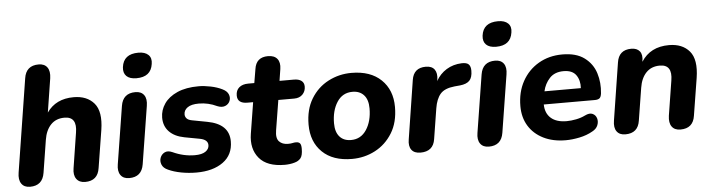

<svg xmlns="http://www.w3.org/2000/svg" viewBox="-46 -934 4254 1146"><g transform="rotate(-5 2081.0 -360.5)"><path d="M94 9Q59 9 42.5 -15Q26 -39 33 -81L121 -638Q132 -714 208 -714Q243 -714 259.5 -691Q276 -668 270 -626L238 -423Q292 -501 399 -501Q479 -501 521.5 -451Q564 -401 547 -292L511 -67Q500 9 424 9Q389 9 372 -14.5Q355 -38 362 -79L395 -289Q411 -384 334 -384Q283 -384 252 -351.5Q221 -319 212 -262L181 -67Q169 9 94 9Z M783 -581Q743 -581 723.5 -600Q704 -619 708 -654Q718 -732 807 -732Q847 -732 867 -712.5Q887 -693 881 -658Q870 -581 783 -581ZM688 9Q653 9 636.5 -14.5Q620 -38 627 -79L682 -424Q694 -499 769 -499Q804 -499 820.5 -476Q837 -453 830 -411L775 -66Q763 9 688 9Z M1091 11Q1044 11 999.5 2.5Q955 -6 923 -21Q895 -33 886.5 -54.5Q878 -76 885.5 -96Q893 -116 912 -125.5Q931 -135 958 -123Q1023 -93 1090 -93Q1133 -93 1154.5 -108Q1176 -123 1176 -146Q1176 -179 1128 -188L1037 -205Q979 -216 947 -249Q915 -282 915 -333Q915 -378 941.5 -416.5Q968 -455 1020 -478Q1072 -501 1148 -501Q1181 -501 1220 -493Q1259 -485 1289 -470Q1316 -457 1324 -436.5Q1332 -416 1324 -397Q1316 -378 1296 -370Q1276 -362 1249 -373Q1197 -398 1140 -398Q1095 -398 1072.5 -382Q1050 -366 1050 -341Q1050 -327 1059.5 -316.5Q1069 -306 1091 -302L1181 -285Q1311 -261 1311 -157Q1311 -76 1250.5 -32.5Q1190 11 1091 11Z M1620 11Q1514 11 1467 -45.5Q1420 -102 1434 -191L1464 -378H1430Q1370 -378 1370 -426Q1370 -457 1390 -474Q1410 -491 1445 -491H1481L1495 -574Q1505 -644 1576 -644Q1614 -644 1631.5 -622Q1649 -600 1643 -561L1632 -491H1718Q1747 -491 1763 -479Q1779 -467 1779 -444Q1779 -416 1760.5 -397Q1742 -378 1710 -378H1615L1586 -199Q1578 -152 1597 -132Q1616 -112 1650 -112Q1667 -112 1677 -114.5Q1687 -117 1698 -117Q1714 -117 1721.5 -108.5Q1729 -100 1729 -76Q1729 -35 1715.5 -19Q1702 -3 1679 3Q1666 7 1650 9Q1634 11 1620 11Z M2023 11Q1909 11 1845.5 -50.5Q1782 -112 1782 -215Q1782 -306 1821 -370Q1860 -434 1924.5 -467.5Q1989 -501 2063 -501Q2177 -501 2241 -439.5Q2305 -378 2305 -276Q2305 -184 2265.5 -120Q2226 -56 2162 -22.5Q2098 11 2023 11ZM2027 -102Q2086 -102 2119.5 -153Q2153 -204 2153 -281Q2153 -333 2128 -360.5Q2103 -388 2060 -388Q2000 -388 1967 -337Q1934 -286 1934 -210Q1934 -158 1958.5 -130Q1983 -102 2027 -102Z M2433 9Q2396 9 2379.5 -13.5Q2363 -36 2370 -76L2425 -427Q2436 -499 2509 -499Q2545 -499 2561 -477Q2577 -455 2571 -415L2569 -407Q2593 -450 2633 -474.5Q2673 -499 2724 -501Q2754 -502 2766 -490Q2778 -478 2778 -452Q2778 -411 2760 -392.5Q2742 -374 2703 -370L2670 -367Q2610 -361 2584.5 -331.5Q2559 -302 2550 -246L2521 -64Q2510 9 2433 9Z M2938 -581Q2898 -581 2878.5 -600Q2859 -619 2863 -654Q2873 -732 2962 -732Q3002 -732 3022 -712.5Q3042 -693 3036 -658Q3025 -581 2938 -581ZM2843 9Q2808 9 2791.5 -14.5Q2775 -38 2782 -79L2837 -424Q2849 -499 2924 -499Q2959 -499 2975.5 -476Q2992 -453 2985 -411L2930 -66Q2918 9 2843 9Z M3304 11Q3227 11 3170 -17.5Q3113 -46 3082 -96.5Q3051 -147 3051 -215Q3051 -299 3086.5 -363.5Q3122 -428 3184.5 -464.5Q3247 -501 3327 -501Q3410 -501 3459 -464.5Q3508 -428 3526 -370.5Q3544 -313 3537 -249Q3534 -226 3524 -219.5Q3514 -213 3497 -213H3191Q3192 -160 3225 -131Q3258 -102 3319 -102Q3345 -102 3375.5 -108Q3406 -114 3430 -126Q3458 -140 3476.5 -131.5Q3495 -123 3501 -103Q3507 -83 3498.5 -61.5Q3490 -40 3465 -27Q3430 -7 3386 2Q3342 11 3304 11ZM3326 -401Q3272 -401 3242 -368.5Q3212 -336 3202 -291H3420Q3423 -338 3400.5 -369.5Q3378 -401 3326 -401Z M3661 7Q3626 7 3609.5 -16Q3593 -39 3600 -81L3654 -424Q3665 -499 3740 -499Q3774 -499 3790.5 -478.5Q3807 -458 3800 -418V-416Q3854 -501 3966 -501Q4046 -501 4088.5 -451Q4131 -401 4114 -292L4078 -68Q4067 7 3991 7Q3956 7 3939.5 -16Q3923 -39 3929 -81L3962 -289Q3978 -384 3901 -384Q3850 -384 3819 -351.5Q3788 -319 3779 -262L3748 -68Q3737 7 3661 7Z"/></g></svg>

Font: Nunito ExtraBold
Style: Italic
Weight: 800
Italic angle: -9°
Designer: Vernon Adams
Foundry: Vernon Adams
Version: Version 3.601; ttfautohint (v1.8.2.53-6de2)